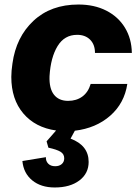

<svg xmlns="http://www.w3.org/2000/svg" viewBox="-20 -570 621 849"><path d="M79 142 183 125Q182 142 193 153.5Q204 165 224 165Q242 165 253 155.5Q264 146 264 130Q264 111 247.5 101Q231 91 194 83L186 55L228 7Q136 -6 83 -68.5Q30 -131 30 -230Q30 -256 35 -289Q51 -406 128 -478Q205 -550 327 -550Q397 -550 450 -523Q503 -496 532.5 -447.5Q562 -399 563 -336H400Q400 -373 378.5 -394.5Q357 -416 321 -416Q265 -416 234.5 -366Q204 -316 199 -233Q197 -179 218.5 -151.5Q240 -124 281 -124Q318 -124 344 -143Q370 -162 381 -199H543Q530 -113 467 -58Q404 -3 311 8L292 43Q372 73 372 146Q372 197 331 228Q290 259 222 259Q161 259 122.5 227.5Q84 196 79 142Z"/></svg>

Font: Mona Sans ExtraBold
Style: Italic
Weight: 800
Italic angle: -11.7°
Designer: Deni Anggara
Foundry: GitHub
Version: Version 2.000